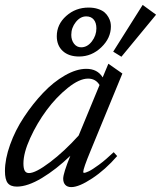

<svg xmlns="http://www.w3.org/2000/svg" viewBox="-20 -743 651 776"><path d="M470.7 -513.7 437.5 -534.2 556.6 -723.1 610.8 -683.6ZM299.8 -514.6Q257.8 -514.6 233.6 -536.9Q209.5 -559.1 209.5 -596.7Q209.5 -644.5 247.6 -678.5Q285.6 -712.4 337.9 -712.4Q359.4 -712.4 376.2 -706.8Q393.1 -701.2 402.6 -692.9Q412.1 -684.6 418.2 -673.6Q424.3 -662.6 426.3 -653.6Q428.2 -644.5 428.2 -636.2Q428.2 -588.9 389.4 -551.8Q350.6 -514.6 299.8 -514.6ZM308.1 -551.8Q333 -551.8 351.3 -575.7Q369.6 -599.6 369.6 -628.4Q369.6 -650.9 358.9 -663.8Q348.1 -676.8 328.6 -676.8Q304.7 -676.8 286.4 -653.8Q268.1 -630.9 268.1 -602.1Q268.1 -580.6 279.3 -566.2Q290.5 -551.8 308.1 -551.8ZM48.3 11.2Q22.5 11.2 11.2 -3.2Q0 -17.6 0 -51.8Q0 -100.1 20.8 -158.2Q41.5 -216.3 76.7 -269.5Q111.8 -322.8 153.8 -367.2Q195.8 -411.6 242.4 -438.2Q289.1 -464.8 328.6 -464.8Q374 -464.8 395 -430.2L418 -485.4L474.6 -445.8L346.2 -133.8Q316.4 -62 316.4 -48.3Q316.4 -44.4 319.3 -44.4Q325.7 -44.4 339.1 -50.8Q352.5 -57.1 379.9 -77.1Q407.2 -97.2 439.5 -127.9L453.6 -112.3Q405.8 -57.1 352.5 -22Q299.3 13.2 268.1 13.2Q252.4 13.2 243.9 4.2Q235.4 -4.9 235.4 -21Q235.4 -42.5 264.2 -113.3Q207.5 -58.6 149.7 -23.7Q91.8 11.2 48.3 11.2ZM74.7 -82.5Q74.7 -62 80.1 -52.7Q85.4 -43.5 97.2 -43.5Q124 -43.5 182.1 -87.4Q240.2 -131.3 297.9 -195.3L382.3 -399.4Q366.7 -425.3 335.9 -425.3Q300.8 -425.3 254.2 -387.9Q207.5 -350.6 168.5 -297.9Q129.4 -245.1 102.1 -185.1Q74.7 -125 74.7 -82.5Z"/></svg>

Font: Elstob 6pt
Style: Italic
Weight: 400
Italic angle: -20°
Designer: Peter S. Baker
Version: Version 1.015